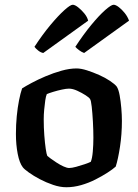

<svg xmlns="http://www.w3.org/2000/svg" viewBox="-20 -788 580 808"><path d="M259 0Q233 0 203.5 -10Q174 -20 147.5 -34Q121 -48 101.5 -62Q82 -76 76 -84Q62 -102 54.5 -140.5Q47 -179 47 -224Q47 -263 50.5 -299Q54 -335 60 -365.5Q66 -396 73 -416Q87 -425 113 -439Q139 -453 172 -467Q205 -481 239 -490.5Q273 -500 302 -500Q321 -500 346 -492Q371 -484 397 -472.5Q423 -461 443 -447.5Q463 -434 471 -424Q479 -412 483.5 -387Q488 -362 490.5 -333Q493 -304 493 -279Q493 -223 485 -170.5Q477 -118 467 -87Q455 -76 432.5 -61.5Q410 -47 381.5 -32.5Q353 -18 321.5 -9Q290 0 259 0ZM271 -81Q282 -81 300.5 -86Q319 -91 336.5 -97Q354 -103 362 -107Q368 -121 370.5 -150Q373 -179 373 -208Q373 -240 371 -276Q369 -312 366 -339Q363 -366 359 -371Q356 -377 340.5 -387Q325 -397 305.5 -406Q286 -415 270 -415Q259 -415 240.5 -411Q222 -407 204 -401.5Q186 -396 177 -392Q173 -383 170.5 -365.5Q168 -348 166 -327Q164 -306 164 -286Q164 -251 166.5 -218Q169 -185 172.5 -161.5Q176 -138 179 -132Q182 -129 193 -121Q204 -113 218.5 -103.5Q233 -94 247.5 -87.5Q262 -81 271 -81ZM334 -565Q323 -569 312.5 -577Q302 -585 297 -591Q331 -643 364 -683Q397 -723 422.5 -745.5Q448 -768 458 -768Q467 -768 480 -758Q493 -748 505 -733Q517 -718 523 -701ZM162 -565Q151 -567 140.5 -575.5Q130 -584 125 -591Q159 -643 192 -682.5Q225 -722 250.5 -745Q276 -768 286 -768Q295 -768 308.5 -757.5Q322 -747 334.5 -732Q347 -717 351 -701Z"/></svg>

Font: Texturina 12pt SemiBold
Style: Regular
Weight: 600
Designer: Guillermo Torres Carreño
Foundry: Omnibus-Type
Version: Version 1.002